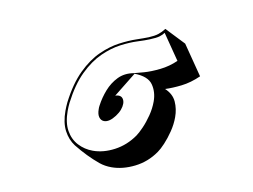

<svg xmlns="http://www.w3.org/2000/svg" viewBox="-73 -705 1146 869"><g transform="rotate(10 500.0 -270.5)"><path d="M812 -416Q776 -381 737 -361.5Q698 -342 666 -332Q704 -316 718.5 -284Q733 -252 733 -214Q733 -181 724.5 -147.5Q716 -114 704.5 -87Q693 -60 683 -46Q648 5 594 32Q540 59 488 59Q458 59 432 50Q401 39 370 24Q339 9 308 -10Q277 -30 258 -66Q239 -102 239 -157Q239 -166 239.5 -176Q240 -186 241 -196Q252 -284 280.5 -343.5Q309 -403 347 -440Q385 -477 425 -498Q465 -519 499 -530.5Q533 -542 553 -550Q579 -561 593 -572Q607 -583 620 -600L720 -550ZM620 -582Q613 -572 600.5 -562.5Q588 -553 558 -541Q539 -533 505.5 -522.5Q472 -512 432.5 -491.5Q393 -471 355.5 -434.5Q318 -398 290 -340Q262 -282 251 -195Q250 -185 249.5 -176Q249 -167 249 -158Q249 -104 268.5 -69Q288 -34 321 -17Q354 0 392 0Q441 0 491 -26.5Q541 -53 575 -102Q584 -115 596 -142Q608 -169 616.5 -202Q625 -235 625 -267Q625 -311 602.5 -343Q580 -375 518 -376L449 -263Q457 -266 464 -266Q477 -266 484 -256.5Q491 -247 491 -233Q491 -220 485.5 -205Q480 -190 468 -174Q443 -141 419 -141Q405 -141 395.5 -153.5Q386 -166 386 -190Q386 -194 386 -198.5Q386 -203 387 -207Q392 -244 406 -280Q420 -316 446 -343Q472 -370 514 -378Q527 -381 559 -390Q591 -399 629.5 -418Q668 -437 699 -467Z"/></g></svg>

Font: Rampart One
Style: Regular
Weight: 400
Designer: Fontworks Inc.
Foundry: Fontworks Inc.
Version: Version 1.100